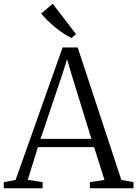

<svg xmlns="http://www.w3.org/2000/svg" viewBox="-26 -1003 732 1023"><path d="M57 -44 307.5 -750H388L620.5 -44.5L685.5 -32.5V0H453V-32.5L530.5 -44.5L475.5 -219H176L122 -45L201 -32.5V0H-6V-32.5ZM461 -263 354.5 -608.5 331.5 -687.5 306 -607 190 -263ZM355 -801Q336.5 -809 313.5 -824Q290.5 -839 267.5 -858Q244.5 -877 225 -896.2Q205.5 -915.5 193.5 -931L255 -983L379 -821L356 -801Z"/></svg>

Font: Merriweather 72pt Light
Style: Regular
Weight: 300
Version: Version 2.100